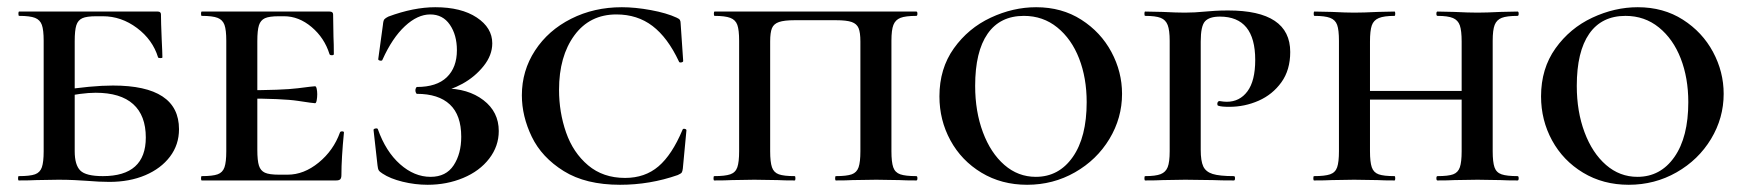

<svg xmlns="http://www.w3.org/2000/svg" viewBox="-20 -500 4828 532"><path d="M265 -12Q384 -12 384 -119Q384 -180 349 -211.5Q314 -243 245 -243Q207 -243 147 -230L144 -249Q234 -263 293 -263Q476 -263 476 -142Q476 -99 451 -66Q426 -33 382.5 -14.5Q339 4 283 4Q256 4 220 1Q206 0 186 -1Q166 -2 142 -2L81 -1Q63 0 32 0Q30 0 30 -6Q30 -12 32 -12Q63 -12 77 -17Q91 -22 96 -36.5Q101 -51 101 -81V-387Q101 -417 96 -431Q91 -445 77 -450.5Q63 -456 33 -456Q31 -456 31 -462Q31 -468 33 -468H417Q426 -468 426 -460Q426 -440 428 -392Q430 -352 430 -341Q430 -339 424.5 -339Q419 -339 418 -341Q403 -390 359.5 -422.5Q316 -455 265 -455H247Q220 -455 208 -449.5Q196 -444 191.5 -430Q187 -416 187 -386V-81Q187 -43 202.5 -27.5Q218 -12 265 -12Z M539 -12Q569 -12 583 -17Q597 -22 602 -36.5Q607 -51 607 -81V-387Q607 -417 602 -431Q597 -445 583 -450.5Q569 -456 539 -456Q537 -456 537 -462Q537 -468 539 -468H893Q903 -468 903 -460L904 -398Q905 -379 905 -350Q905 -347 899.5 -347Q894 -347 893 -350Q879 -395 843.5 -425Q808 -455 767 -455H753Q726 -455 714 -449.5Q702 -444 697.5 -430Q693 -416 693 -386V-85Q693 -55 697.5 -41Q702 -27 714 -21.5Q726 -16 753 -16H777Q822 -16 863 -49.5Q904 -83 922 -133Q923 -136 928 -136Q933 -136 933 -133Q926 -61 926 -15Q926 -7 923 -3.5Q920 0 911 0H539Q537 0 537 -6Q537 -12 539 -12ZM655 -227V-250Q763 -250 805.5 -255.5Q848 -261 853 -261Q856 -261 857.5 -254Q859 -247 859 -239Q859 -230 857.5 -222Q856 -214 853 -214Q848 -214 805.5 -220.5Q763 -227 655 -227Z M1258 -121Q1258 -181 1226.5 -210.5Q1195 -240 1135 -240Q1134 -240 1132.5 -243Q1131 -246 1131 -250Q1131 -253 1132.5 -256Q1134 -259 1135 -259Q1190 -259 1218 -286Q1246 -313 1246 -361Q1246 -403 1226.5 -431.5Q1207 -460 1172 -460Q1137 -460 1102 -427.5Q1067 -395 1040 -335Q1039 -331 1033.5 -332Q1028 -333 1028 -336L1041 -431Q1042 -443 1045 -446.5Q1048 -450 1056 -454Q1126 -480 1186 -480Q1258 -480 1301 -451.5Q1344 -423 1344 -380Q1344 -347 1320 -317Q1296 -287 1261.5 -268Q1227 -249 1197 -247L1211 -255Q1277 -255 1319.5 -222.5Q1362 -190 1362 -137Q1362 -95 1335.5 -60.5Q1309 -26 1263.5 -7Q1218 12 1165 12Q1130 12 1095.5 3.5Q1061 -5 1040 -19Q1032 -24 1029.5 -28Q1027 -32 1026 -42L1015 -140Q1015 -143 1020.5 -144Q1026 -145 1027 -142Q1049 -80 1088.5 -45Q1128 -10 1173 -10Q1216 -10 1237 -42Q1258 -74 1258 -121Z M1855 -451Q1862 -448 1864 -444.5Q1866 -441 1866 -434L1873 -331Q1873 -328 1867.5 -327Q1862 -326 1861 -330Q1830 -396 1788 -428Q1746 -460 1688 -460Q1614 -460 1571.5 -402Q1529 -344 1529 -251Q1529 -189 1548.5 -133Q1568 -77 1609.5 -42Q1651 -7 1712 -7Q1767 -7 1804.5 -39Q1842 -71 1871 -140Q1872 -144 1877 -143Q1882 -142 1882 -139L1872 -33Q1871 -25 1869 -22Q1867 -19 1858 -15Q1781 12 1698 12Q1603 12 1542 -26Q1481 -64 1453.5 -121Q1426 -178 1426 -236Q1426 -304 1462.5 -360Q1499 -416 1562.5 -448Q1626 -480 1703 -480Q1740 -480 1783.5 -472Q1827 -464 1855 -451Z M1959 -12Q1989 -12 2003.5 -17Q2018 -22 2023 -36.5Q2028 -51 2028 -81V-387Q2028 -417 2023 -431Q2018 -445 2003.5 -450.5Q1989 -456 1960 -456Q1958 -456 1958 -462Q1958 -468 1960 -468H2519Q2522 -468 2522 -462Q2522 -456 2519 -456Q2489 -456 2475 -450.5Q2461 -445 2455.5 -431Q2450 -417 2450 -387V-81Q2450 -51 2455 -36.5Q2460 -22 2474.5 -17Q2489 -12 2519 -12Q2522 -12 2522 -6Q2522 0 2519 0Q2489 0 2472 -1L2408 -2L2342 -1Q2326 0 2296 0Q2294 0 2294 -6Q2294 -12 2296 -12Q2326 -12 2340 -17Q2354 -22 2359 -36.5Q2364 -51 2364 -81V-385Q2364 -410 2359 -422Q2354 -434 2340 -439Q2326 -444 2296 -444H2182Q2153 -444 2138.5 -439Q2124 -434 2119 -422Q2114 -410 2114 -385V-81Q2114 -51 2119 -36.5Q2124 -22 2138 -17Q2152 -12 2182 -12Q2184 -12 2184 -6Q2184 0 2182 0Q2152 0 2135 -1L2070 -2L2008 -1Q1990 0 1959 0Q1957 0 1957 -6Q1957 -12 1959 -12Z M2583 -233Q2583 -310 2623 -366Q2663 -422 2725 -451Q2787 -480 2851 -480Q2922 -480 2976 -445.5Q3030 -411 3059.5 -356Q3089 -301 3089 -240Q3089 -173 3054 -115Q3019 -57 2958.5 -22.5Q2898 12 2826 12Q2755 12 2699.5 -21.5Q2644 -55 2613.5 -111Q2583 -167 2583 -233ZM2991 -217Q2991 -284 2970 -338Q2949 -392 2909.5 -424Q2870 -456 2817 -456Q2751 -456 2716.5 -406.5Q2682 -357 2682 -262Q2682 -191 2703.5 -133.5Q2725 -76 2763 -43Q2801 -10 2850 -10Q2914 -10 2952.5 -65Q2991 -120 2991 -217Z M3399 -12Q3402 -12 3402 -6Q3402 0 3399 0Q3362 0 3341 -1L3264 -2L3202 -1Q3184 0 3153 0Q3151 0 3151 -6Q3151 -12 3153 -12Q3182 -12 3196 -17.5Q3210 -23 3215.5 -37Q3221 -51 3221 -81V-387Q3221 -416 3215.5 -430.5Q3210 -445 3196 -450.5Q3182 -456 3153 -456Q3151 -456 3151 -462Q3151 -468 3153 -468L3201 -467Q3241 -465 3263 -465Q3290 -465 3320 -468Q3331 -469 3346.5 -470Q3362 -471 3383 -471Q3555 -471 3555 -356Q3555 -306 3530.5 -272Q3506 -238 3467.5 -221Q3429 -204 3386 -204Q3364 -204 3356 -207Q3353 -207 3353 -213Q3353 -215 3354.5 -217.5Q3356 -220 3359 -220Q3371 -218 3379 -218Q3415 -218 3436.5 -247Q3458 -276 3458 -334Q3458 -454 3360 -454Q3331 -454 3319 -441Q3307 -428 3307 -385V-85Q3307 -54 3314 -39Q3321 -24 3340 -18Q3359 -12 3399 -12Z M3963 -456Q3960 -456 3960 -462Q3960 -468 3963 -468L4009 -467Q4049 -465 4074 -465Q4098 -465 4138 -467L4185 -468Q4188 -468 4188 -462Q4188 -456 4185 -456Q4155 -456 4141 -450.5Q4127 -445 4121.5 -431Q4116 -417 4116 -387V-81Q4116 -51 4121 -36.5Q4126 -22 4140.5 -17Q4155 -12 4185 -12Q4188 -12 4188 -6Q4188 0 4185 0Q4155 0 4138 -1L4074 -2L4010 -1Q3993 0 3963 0Q3960 0 3960 -6Q3960 -12 3963 -12Q3993 -12 4006.5 -17Q4020 -22 4025 -36.5Q4030 -51 4030 -81V-385Q4030 -415 4025 -429.5Q4020 -444 4006 -450Q3992 -456 3963 -456ZM3730 -248H4069V-224H3730ZM3622 -456Q3620 -456 3620 -462Q3620 -468 3622 -468L3670 -467Q3710 -465 3732 -465Q3758 -465 3798 -467L3844 -468Q3846 -468 3846 -462Q3846 -456 3844 -456Q3815 -456 3800.5 -450Q3786 -444 3781 -429.5Q3776 -415 3776 -385V-81Q3776 -51 3781 -36.5Q3786 -22 3800 -17Q3814 -12 3844 -12Q3846 -12 3846 -6Q3846 0 3844 0Q3814 0 3797 -1L3732 -2L3670 -1Q3652 0 3621 0Q3619 0 3619 -6Q3619 -12 3621 -12Q3651 -12 3665.5 -17Q3680 -22 3685 -36.5Q3690 -51 3690 -81V-387Q3690 -417 3685 -431Q3680 -445 3665.5 -450.5Q3651 -456 3622 -456Z M4250 -233Q4250 -310 4290 -366Q4330 -422 4392 -451Q4454 -480 4518 -480Q4589 -480 4643 -445.5Q4697 -411 4726.5 -356Q4756 -301 4756 -240Q4756 -173 4721 -115Q4686 -57 4625.5 -22.5Q4565 12 4493 12Q4422 12 4366.5 -21.5Q4311 -55 4280.5 -111Q4250 -167 4250 -233ZM4658 -217Q4658 -284 4637 -338Q4616 -392 4576.5 -424Q4537 -456 4484 -456Q4418 -456 4383.5 -406.5Q4349 -357 4349 -262Q4349 -191 4370.5 -133.5Q4392 -76 4430 -43Q4468 -10 4517 -10Q4581 -10 4619.5 -65Q4658 -120 4658 -217Z"/></svg>

Font: Cormorant Unicase SemiBold
Style: Regular
Weight: 600
Designer: Christian Thalmann (Catharsis Fonts)
Foundry: Catharsis Fonts
Version: Version 4.000